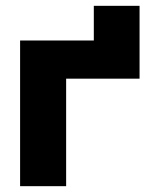

<svg xmlns="http://www.w3.org/2000/svg" viewBox="-20 -639 522 659"><path d="M49 0H207V-369H459V-619H302V-500H49Z"/></svg>

Font: LT Wave Alt Black
Style: Regular
Weight: 900
Designer: Daniel Lyons
Version: Version 2.5 (Glyphs App)